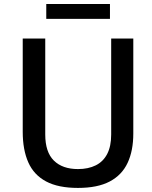

<svg xmlns="http://www.w3.org/2000/svg" viewBox="-20 -912 747 942"><path d="M362.5 10Q265.5 10 205.8 -22Q146 -54 118.8 -115.5Q91.5 -177 91.5 -265.5V-723H202V-252Q202 -166 244.2 -124.2Q286.5 -82.5 362.5 -82.5Q413 -82.5 449.8 -100.8Q486.5 -119 506 -156.8Q525.5 -194.5 525.5 -252V-723H634V-257Q634 -172.5 606 -112.8Q578 -53 518.2 -21.5Q458.5 10 362.5 10ZM207 -819.5V-892.5H519.5V-819.5Z"/></svg>

Font: Public Sans Thin Medium
Style: Regular
Weight: 500
Version: Version 2.001